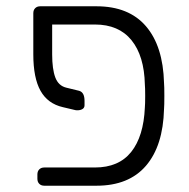

<svg xmlns="http://www.w3.org/2000/svg" viewBox="-20 -591 603 611"><path d="M146 -418Q146 -371 156 -344.5Q166 -318 191 -312L232 -302Q249 -297 249 -270V-256Q249 -248 242.5 -244Q236 -240 226 -240Q221 -240 218 -241L180 -250Q132 -261 109 -302Q86 -343 86 -418V-549Q86 -559 92 -565Q98 -571 108 -571H287Q390 -571 444.5 -507.5Q499 -444 502 -327Q503 -317 503 -286Q503 -254 502 -244Q499 -127 444.5 -63.5Q390 0 287 0H121Q111 0 105 -6Q99 -12 99 -22V-36Q99 -46 105 -52Q111 -58 121 -58H282Q358 -58 397.5 -107.5Q437 -157 441 -249Q442 -259 442 -286Q442 -312 441 -322Q439 -413 398.5 -463Q358 -513 282 -513H146Z"/></svg>

Font: Rubik AZ
Style: Regular
Weight: 300
Designer: Hubert and Fischer
Foundry: Hubert & Fischer
Version: Version 2.000